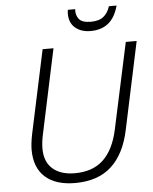

<svg xmlns="http://www.w3.org/2000/svg" viewBox="-60 -961 812 1021"><g transform="rotate(-5 345.5 -450.5)"><path d="M300 10Q196 10 140 -40.5Q84 -91 84 -186Q84 -219 94 -269L189 -714H247L152 -267Q142 -223 142 -187Q142 -117 184.5 -79.5Q227 -42 303 -42Q398 -42 454.5 -95Q511 -148 534 -254L633 -714H691L592 -248Q565 -120 493 -55Q421 10 300 10ZM452 -788Q402 -788 370.5 -814.5Q339 -841 339 -890Q339 -902 341 -911H380Q377 -881 393.5 -859Q410 -837 457 -837Q502 -837 526 -857Q550 -877 560 -911H601Q584 -848 547 -818Q510 -788 452 -788Z"/></g></svg>

Font: Noto Sans Light
Style: Italic
Weight: 300
Italic angle: -12°
Designer: Monotype Design Team
Foundry: Monotype Imaging Inc.
Version: Version 2.013; ttfautohint (v1.8.4.7-5d5b)